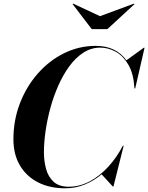

<svg xmlns="http://www.w3.org/2000/svg" viewBox="-20 -1008 802 1038"><path d="M520.5 -920.5 704.5 -988.5 707.5 -986 560.5 -850.5H476L372.5 -986L375.5 -988.5ZM332.5 10Q248.5 10 185.5 -22.2Q122.5 -54.5 87.5 -114Q52.5 -173.5 52.5 -255Q52.5 -357.5 87.5 -448.8Q122.5 -540 184 -610Q245.5 -680 326 -720Q406.5 -760 497.5 -760Q606.5 -760 663.5 -682L757.5 -750H761.5L711 -530H706.5V-535.5Q701.5 -611 673.8 -658.5Q646 -706 605.8 -728.2Q565.5 -750.5 522.5 -750.5Q473 -750.5 431 -723.5Q389 -696.5 355 -650Q321 -603.5 295.2 -545.2Q269.5 -487 252.2 -423.5Q235 -360 226.2 -298.5Q217.5 -237 217.5 -185Q217.5 -136.5 229.2 -94Q241 -51.5 270.2 -25Q299.5 1.5 351.5 1.5Q411 1.5 465.5 -27.8Q520 -57 565.8 -107Q611.5 -157 644 -220H648.5L593.5 0H589.5L529.5 -65.5Q488 -31 438.5 -10.5Q389 10 332.5 10Z"/></svg>

Font: Bodoni* 36pt
Style: Bold Italic
Weight: 700
Italic angle: -13°
Version: Version 2.3